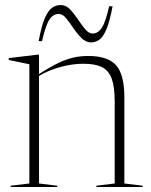

<svg xmlns="http://www.w3.org/2000/svg" viewBox="-20 -745 603 765"><path d="M364 -5 437 -14V-339.5Q437 -399 425 -431.8Q413 -464.5 385.8 -477.8Q358.5 -491 312 -491Q266.5 -491 218.8 -477.5Q171 -464 135.5 -442.5V-14L208 -5V0H22.5V-5L97 -14V-489L15 -506V-513.5L131.5 -527.5H135.5V-450Q181.5 -479.5 214.5 -495Q247.5 -510.5 275 -516.2Q302.5 -522 331 -522Q410 -522 442.8 -484.8Q475.5 -447.5 475.5 -357.5V-14L548.5 -5V0H364ZM428.5 -720Q417 -658 403.5 -627Q390 -596 374.8 -586Q359.5 -576 343.5 -576Q322 -576 304.8 -593.2Q287.5 -610.5 272.5 -632.8Q257.5 -655 243.5 -672.2Q229.5 -689.5 213.5 -689.5Q192 -689.5 177 -667.2Q162 -645 147.5 -581H134Q145.5 -643.5 159.2 -674.2Q173 -705 188.8 -715Q204.5 -725 221.5 -725Q242.5 -725 259 -707.8Q275.5 -690.5 290.2 -668.2Q305 -646 319.2 -628.8Q333.5 -611.5 349 -611.5Q370.5 -611.5 385.5 -634Q400.5 -656.5 415 -720Z"/></svg>

Font: Newsreader 72pt ExtraLight
Style: Regular
Weight: 275
Designer: Hugues Gentile
Foundry: Production Type
Version: Version 1.003; ttfautohint (v1.8.3)